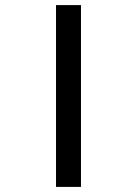

<svg xmlns="http://www.w3.org/2000/svg" viewBox="-20 -734 538 754"><path d="M200 0V-714H298V0Z"/></svg>

Font: Noto Sans Nag Mundari Medium
Style: Regular
Weight: 500
Version: Version 1.000